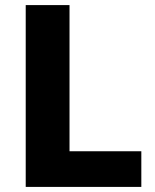

<svg xmlns="http://www.w3.org/2000/svg" viewBox="-20 -734 610 754"><path d="M81 0H535V-140H253V-714H81Z"/></svg>

Font: Noto Sans Lao ExtraBold
Style: Regular
Weight: 800
Designer: Monotype Design Team
Foundry: Monotype Imaging Inc.
Version: Version 2.003